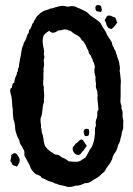

<svg xmlns="http://www.w3.org/2000/svg" viewBox="-20 -719 525 756"><path d="M47 -63 30 -69Q25 -79 25 -79L22 -82Q20 -88 23 -95Q25 -104 24 -108Q32 -116 38 -116Q42 -116 46 -112Q49 -108 52 -103.5Q55 -99 56 -96Q60 -87 55 -77.5Q50 -68 47 -63ZM27 -374Q28 -393 36 -393Q36 -399 39 -409.5Q42 -420 46 -426Q46 -436 50 -437Q50 -441 50.5 -446Q51 -451 54 -453Q55 -457 55 -459.5Q55 -462 55 -464Q57 -477 58.5 -484.5Q60 -492 62 -501Q64 -518 68 -534Q73 -542 73 -547Q73 -552 77 -555Q79 -559 81 -562.5Q83 -566 84 -570Q85 -574 86 -577Q87 -580 89 -584Q94 -589 94 -596Q94 -603 98 -603Q100 -607 102 -610.5Q104 -614 105 -618Q107 -627 113 -631Q113 -636 115 -638L126 -656Q133 -660 137 -666Q147 -673 151.5 -675.5Q156 -678 161 -679Q169 -680 177 -685Q180 -686 185 -686Q214 -696 227 -696Q236 -696 243 -693Q254 -693 260 -695Q274 -695 281 -691Q287 -687 295 -685Q310 -678 316.5 -674.5Q323 -671 327 -667Q332 -661 342 -654Q358 -643 365.5 -637.5Q373 -632 377 -626L380 -620Q385 -611 388.5 -606Q392 -601 394 -598Q396 -594 398 -590.5Q400 -587 401 -582Q404 -578 406.5 -574.5Q409 -571 411 -567L420 -553Q421 -547 422.5 -541.5Q424 -536 428 -532Q430 -523 435 -518Q436 -513 437 -509.5Q438 -506 440 -502Q441 -498 442 -494.5Q443 -491 445 -486L448 -478Q449 -476 449 -473.5Q449 -471 450 -468Q450 -464 452 -456V-446Q450 -441 452 -436Q453 -432 453 -428Q453 -424 454 -419Q455 -414 455 -409.5Q455 -405 456 -400Q455 -392 455 -382.5Q455 -373 455 -362Q455 -351 455 -341Q455 -331 454 -321Q454 -313 457 -307Q458 -303 458.5 -300Q459 -297 458 -293Q458 -291 461 -285Q462 -281 462.5 -278Q463 -275 463 -272Q462 -265 462.5 -260.5Q463 -256 464 -252Q465 -248 465.5 -243.5Q466 -239 465 -234V-225Q465 -220 465 -215Q465 -210 463 -207L460 -199Q458 -189 458 -185Q456 -177 454 -172Q454 -164 450 -157Q444 -147 443 -140Q439 -124 431 -115Q423 -104 422 -93Q415 -77 407 -68Q399 -57 391 -43Q386 -39 382 -35.5Q378 -32 374 -28Q366 -20 355 -15Q351 -13 348 -11Q345 -9 342 -7Q339 -5 335.5 -3Q332 -1 328 1Q316 3 316 2H315Q304 7 297 9.5Q290 12 282 12H278Q266 16 261 16.5Q256 17 252 17Q244 17 240 15Q227 11 218 10Q209 8 206 6Q201 3 198 4Q192 0 188 -1Q181 -3 172.5 -6Q164 -9 164 -10Q152 -16 149 -17Q143 -18 140 -25Q134 -29 127 -31Q119 -33 111 -42.5Q103 -52 100 -59Q97 -69 96 -70Q91 -78 88.5 -83.5Q86 -89 84 -92Q80 -98 77.5 -103.5Q75 -109 76 -115Q77 -120 75 -126Q70 -134 70 -135Q68 -140 66.5 -142.5Q65 -145 63 -147Q59 -153 58 -156Q57 -164 55 -169L51 -175Q45 -189 45 -191Q41 -202 40 -209.5Q39 -217 39 -224Q38 -237 33 -249Q32 -260 31.5 -263.5Q31 -267 31 -269Q30 -277 30.5 -282Q31 -287 30 -291Q28 -301 28 -307Q28 -315 27 -323.5Q26 -332 25 -339Q20 -354 20 -362Q20 -371 27 -374ZM308 -558 303 -559Q297 -573 284 -580Q270 -586 260 -596L252 -599Q247 -599 245 -602Q242 -603 235 -603Q230 -603 227 -602Q220 -599 209 -599Q204 -595 199 -592.5Q194 -590 185 -590Q175 -595 174 -598Q159 -589 153.5 -581.5Q148 -574 148 -556Q148 -548 150 -538Q153 -526 153 -523Q152 -520 154 -516Q151 -508 154 -500Q156 -491 152 -484Q153 -472 153.5 -467.5Q154 -463 153 -460L151 -446Q152 -439 152 -437Q152 -435 151 -433V-409Q150 -403 150 -397Q150 -391 150 -385Q150 -384 152 -378Q154 -373 152 -368Q153 -360 153.5 -353Q154 -346 154 -341Q153 -335 153 -329Q153 -323 153 -317Q148 -303 147 -285Q145 -263 140 -254Q139 -247 140 -236Q141 -231 141.5 -226Q142 -221 141 -217Q143 -213 143.5 -210Q144 -207 144 -202Q144 -198 146 -194Q149 -188 151 -173Q152 -169 152 -166Q152 -163 153 -161Q154 -159 154 -156Q154 -153 155 -151Q156 -144 166 -133.5Q176 -123 183 -120L189 -116Q195 -110 202 -110Q210 -110 219 -103Q224 -98 229 -97Q238 -94 242 -90Q247 -86 251 -84Q256 -83 263.5 -82.5Q271 -82 279 -82Q296 -82 303 -91Q308 -91 309 -94Q311 -97 315 -97Q324 -110 328 -119Q330 -124 333.5 -129.5Q337 -135 341 -140Q356 -171 354 -215Q359 -223 357 -234Q356 -244 361 -253Q364 -263 363 -272Q362 -281 368 -287Q367 -294 366.5 -299Q366 -304 366 -308Q365 -312 365 -317Q365 -322 364 -327Q363 -335 364 -339Q365 -343 364 -347Q364 -359 360 -368Q356 -377 358 -389Q357 -395 356 -403.5Q355 -412 357 -413Q349 -437 353 -453Q354 -457 353 -460Q350 -468 350 -471Q348 -476 346 -477Q346 -484 343 -488Q339 -492 339 -498Q334 -504 331 -508Q328 -512 329 -517Q325 -526 323 -528Q316 -546 312 -550Q308 -553 308 -558ZM321 -147Q321 -142 317 -138Q313 -134 311 -129Q302 -120 298 -114Q295 -109 287 -109Q283 -109 278 -112Q271 -116 267.5 -126Q264 -136 269 -142Q275 -148 279 -155Q284 -155 285 -158Q295 -170 300 -170Q302 -170 306 -168Q308 -166 309.5 -163Q311 -160 313 -158Q316 -152 321 -147ZM330 -209Q332 -201 331 -192Q330 -183 320 -183Q316 -183 314 -184Q307 -200 310.5 -206Q314 -212 321 -212Q326 -212 330 -209ZM377 -672Q373 -673 370 -673Q367 -673 365 -674Q360 -674 359 -676.5Q358 -679 356 -682Q353 -699 366 -699Q377 -699 378.5 -693Q380 -687 381 -681Q381 -675 377 -672ZM442 -631Q437 -624 432 -617Q427 -610 419 -605Q408 -606 403.5 -613Q399 -620 397 -630L392 -640L401 -655Q404 -658 409 -658Q413 -658 416 -657L422 -654Q434 -651 435 -648Q438 -640 439 -636.5Q440 -633 442 -631Z"/></svg>

Font: Black And White Picture
Style: Regular
Weight: 400
Designer: AsiaSoft Inc.
Foundry: AsiaSoft Inc.
Version: Version 1.64